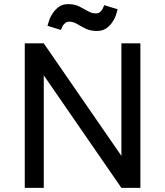

<svg xmlns="http://www.w3.org/2000/svg" viewBox="-20 -910 800 930"><path d="M100 0V-700H192L568 -155V-700H660V0H568L192 -545V0ZM450 -760Q418 -760 395.5 -771Q373 -782 354 -793.5Q335 -805 315 -805Q304 -805 296.5 -799Q289 -793 284 -785Q281 -779 279.5 -775Q278 -771 275 -765L210 -785Q214 -799 218.5 -812.5Q223 -826 230 -837Q241 -857 260.5 -873.5Q280 -890 310 -890Q342 -890 364.5 -878.5Q387 -867 406 -856Q425 -845 445 -845Q456 -845 463.5 -851Q471 -857 476 -865Q479 -871 480.5 -875Q482 -879 485 -885L550 -865Q546 -850 541.5 -836.5Q537 -823 530 -812Q519 -792 499.5 -776Q480 -760 450 -760Z"/></svg>

Font: Golos Text
Style: Regular
Weight: 400
Designer: A.Korolkova, Vitaly Kuzmin
Foundry: ParaType Ltd
Version: Version 2.004